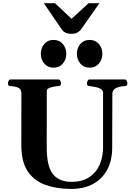

<svg xmlns="http://www.w3.org/2000/svg" viewBox="-20 -1206 873 1240"><path d="M705.6 -600.6 704.6 -252Q704.6 -171.4 673.1 -111.6Q641.6 -51.8 582.5 -18.8Q523.4 14.2 439.9 14.2Q348.1 14.2 274.9 -11.5Q201.7 -37.1 159.7 -98.6Q117.7 -160.2 117.7 -267.6L118.2 -602.5Q118.2 -623.5 106.9 -633.1Q95.7 -642.6 79.8 -645.8Q64 -648.9 48.8 -649.9Q38.6 -650.9 34.9 -654.1Q31.2 -657.2 31.2 -668Q31.2 -673.3 35.4 -683.1Q39.6 -692.9 47.9 -692.9H357.4Q365.7 -692.9 369.9 -683.1Q374 -673.3 374 -668Q374 -651.4 357.9 -649.9Q341.3 -648.9 323.7 -645.5Q306.2 -642.1 294.2 -635.7Q282.2 -629.4 282.2 -618.7L281.7 -255.9Q281.7 -132.3 321.3 -82Q360.8 -31.7 441.9 -31.7Q514.2 -31.7 559.1 -63.5Q604 -95.2 624.8 -145.3Q645.5 -195.3 645.5 -251V-607.4Q645.5 -624 629.4 -632.6Q613.3 -641.1 593 -644.8Q572.8 -648.4 559.1 -649.9Q548.8 -650.9 545.2 -654.1Q541.5 -657.2 541.5 -668Q541.5 -673.3 545.7 -683.1Q549.8 -692.9 558.1 -692.9H786.1Q794.4 -692.9 798.6 -683.1Q802.7 -673.3 802.7 -668Q802.7 -650.4 786.6 -649.9Q749 -648.4 727.3 -636.2Q705.6 -624 705.6 -600.6ZM558.6 -769Q521 -769 498.8 -795.4Q476.6 -821.8 476.6 -858.4Q476.6 -895.5 498.8 -921.9Q521 -948.2 558.6 -948.2Q596.2 -948.2 618.7 -921.9Q641.1 -895.5 641.1 -858.4Q641.1 -821.8 618.7 -795.4Q596.2 -769 558.6 -769ZM325.7 -769Q288.1 -769 265.9 -795.4Q243.7 -821.8 243.7 -858.4Q243.7 -895.5 265.9 -921.9Q288.1 -948.2 325.7 -948.2Q363.3 -948.2 385.7 -921.9Q408.2 -895.5 408.2 -858.4Q408.2 -821.8 385.7 -795.4Q363.3 -769 325.7 -769ZM442.4 -987.8Q417.5 -987.8 403.1 -994.9Q388.7 -1002 381.3 -1012.7L262.7 -1185.5H335L442.4 -1084.5L552.2 -1185.5H622.1L501 -1012.7Q493.2 -1004.4 480.5 -996.1Q467.8 -987.8 442.4 -987.8Z"/></svg>

Font: Gelasio
Style: Bold
Weight: 700
Designer: Eben Sorkin
Foundry: Eben Sorkin
Version: Version 1.008